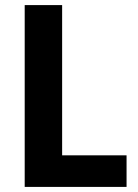

<svg xmlns="http://www.w3.org/2000/svg" viewBox="-20 -734 543 754"><path d="M77 0H477V-124H224V-714H77Z"/></svg>

Font: Noto Sans Devanagari SemiCondensed
Style: Bold
Weight: 700
Width: 4
Designer: Jelle Bosma - Monotype Design Team
Foundry: Monotype Imaging Inc.
Version: Version 2.004